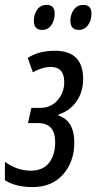

<svg xmlns="http://www.w3.org/2000/svg" viewBox="-42 -753 393 783"><path d="M91 10Q170 10 215.5 -42Q261 -94 261 -171Q261 -261 196 -282L197 -286Q243 -301 270 -339.5Q297 -378 297 -431Q297 -546 182 -546Q153 -546 126 -540Q99 -534 71 -517L92 -458Q130 -480 165 -480Q220 -480 220 -418Q220 -376 193 -344.5Q166 -313 122 -313H86L72 -251H114Q183 -251 183 -173Q183 -121 158 -89Q133 -57 83 -57Q28 -57 -22 -93V-18Q22 10 91 10ZM280 -631Q302 -631 316.5 -650Q331 -669 331 -698Q331 -733 298 -733Q273 -733 259 -713.5Q245 -694 245 -668Q245 -631 280 -631ZM130 -631Q153 -631 167 -650Q181 -669 181 -698Q181 -733 149 -733Q123 -733 109.5 -713.5Q96 -694 96 -668Q96 -631 130 -631Z"/></svg>

Font: Noto Sans UI Condensed
Style: Italic
Weight: 400
Width: 3
Italic angle: -12°
Designer: Monotype Design Team
Foundry: Monotype Imaging Inc.
Version: Version 1.901